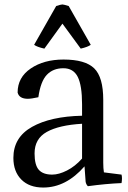

<svg xmlns="http://www.w3.org/2000/svg" viewBox="-20 -821 574 861"><path d="M135 -133Q135 -81 154 -59.5Q173 -38 214 -38Q244 -38 280.5 -56.5Q317 -75 348 -110V-266Q245 -260 190 -229.5Q135 -199 135 -133ZM348 -302V-353Q348 -438 328.5 -476.5Q309 -515 264 -515Q218 -515 190 -485.5Q162 -456 152 -385Q120 -378 105 -378Q66 -378 59 -406Q59 -474 118 -514Q177 -554 265 -554Q362 -554 402.5 -514.5Q443 -475 443 -373V-91Q443 -66 446 -48L525 -38Q529 -23 525 0Q454 3 374 14Q366 6 364 -6L359 -75Q276 20 174 20Q111 20 75.5 -16Q40 -52 40 -113Q40 -205 123.5 -252Q207 -299 348 -302ZM133 -620 232 -794Q253 -801 260 -801Q265 -801 288 -794L387 -620Q373 -610 342 -603L260 -715L179 -603Q147 -610 133 -620Z"/></svg>

Font: Adamina
Style: Regular
Weight: 400
Designer: Cyreal (www.cyreal.org)
Foundry: Cyreal
Version: Version 1.011